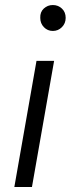

<svg xmlns="http://www.w3.org/2000/svg" viewBox="-20 -743 281 763"><path d="M37 0 125 -501H195L107 0ZM190 -620Q169 -620 154.5 -635Q140 -650 140 -672Q139 -695 154 -709Q169 -723 190 -723Q211 -723 226 -709Q241 -695 241 -672Q241 -650 226 -635Q211 -620 190 -620Z"/></svg>

Font: DM Sans 18pt Light
Style: Italic
Weight: 300
Italic angle: -10°
Designer: Colophon Foundry, Jonny Pinhorn
Foundry: Colophon Foundry
Version: Version 4.004;gftools[0.9.30]